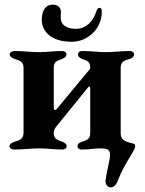

<svg xmlns="http://www.w3.org/2000/svg" viewBox="-20 -645 627 832"><path d="M291 -464C363 -464 421 -523 421 -593C421 -604 420 -611 412 -611C404 -611 401 -607 395 -589C376 -537 339 -520 310 -520C270 -520 243 -536 243 -569C243 -574 244 -584 244 -592C244 -610 234 -625 207 -625C181 -625 161 -603 161 -559C161 -511 199 -464 291 -464ZM460 167C472 167 483 157 491 137C514 74 560 13 565 -6C567 -12 566 -22 557 -23C517 -32 501 -40 503 -74V-352C503 -379 521 -384 541 -389C552 -392 561 -399 561 -410C561 -418 552 -424 544 -424C504 -424 473 -419 438 -419C403 -419 374 -424 334 -424C326 -424 318 -418 318 -410C318 -399 326 -393 337 -389C357 -382 371 -379 371 -352C371 -347 367 -343 363 -338L227 -174C224 -170 221 -168 219 -168C215 -168 213 -173 213 -182V-352C213 -379 229 -382 248 -389C259 -393 268 -400 268 -410C268 -418 259 -424 251 -424C211 -424 185 -419 150 -419C115 -419 82 -424 42 -424C34 -424 22 -418 22 -410C22 -399 34 -393 45 -389C65 -383 82 -378 82 -351V-70C82 -42 64 -37 44 -31C33 -27 21 -22 21 -11C21 -2 33 3 41 3C81 3 115 -2 150 -2C185 -2 212 3 252 3C260 3 269 -3 269 -11C269 -21 260 -27 249 -31C230 -38 213 -42 213 -69C213 -81 218 -90 225 -98L363 -268C364 -269 365 -270 366 -270C369 -270 371 -267 371 -262V-69C371 -42 356 -37 336 -31C325 -28 316 -22 316 -11C316 -2 325 3 333 3C373 3 380 -2 416 -2C449 -2 457 6 457 26C457 42 446 86 442 107C441 118 437 135 437 140C437 154 446 167 460 167Z"/></svg>

Font: EB Garamond
Style: Bold
Weight: 700
Designer: Georg Duffner and Octavio Pardo
Foundry: Georg Duffner
Version: Version 1.000;PS 001.000;hotconv 1.0.88;makeotf.lib2.5.64775